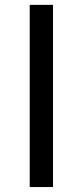

<svg xmlns="http://www.w3.org/2000/svg" viewBox="-20 -753 333 773"><path d="M99.6 0V-733.4H193.4V0Z"/></svg>

Font: Nasu
Style: Regular
Weight: 400
Designer: Ryoko NISHIZUKA (kana &amp; ideographs); Paul D. Hunt (Latin, Greek &amp; Cyrillic); Wenlong ZHANG (bopomofo); Sandoll C
Version: Version 2014.1215